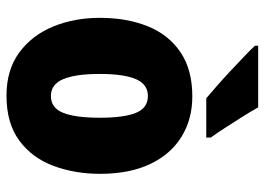

<svg xmlns="http://www.w3.org/2000/svg" viewBox="-132 -725 816 592"><g transform="rotate(90 276.0 -429.0)"><path d="M516 -329Q516 -252 491.5 -186Q467 -120 413.5 -80.5Q360 -41 275 -41Q196 -41 142.5 -80Q89 -119 62 -184.5Q35 -250 35 -329Q35 -412 61 -476.5Q87 -541 141 -577.5Q195 -614 277 -614Q348 -614 402 -580.5Q456 -547 486 -483.5Q516 -420 516 -329ZM208 -328Q208 -254 224 -216Q240 -178 276 -178Q313 -178 328 -216Q343 -254 343 -329Q343 -403 328 -440Q313 -477 276 -477Q240 -477 224 -440Q208 -403 208 -328ZM311 -817Q322 -797 340 -768.5Q358 -740 375.5 -713Q393 -686 404 -671V-657H283Q269 -669 246.5 -688.5Q224 -708 199.5 -731Q175 -754 154 -774Q133 -794 121 -807V-817Z"/></g></svg>

Font: Noto Sans Tamil UI Condensed Black
Style: Regular
Weight: 900
Width: 3
Designer: Jelle Bosma - Monotype Design Team
Foundry: Monotype Imaging Inc.
Version: Version 2.004; ttfautohint (v1.8.4.7-5d5b)